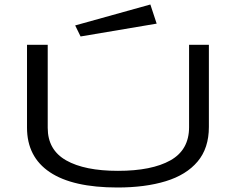

<svg xmlns="http://www.w3.org/2000/svg" viewBox="-20 -822 1040 853"><path d="M502 11Q303 11 201.5 -57Q100 -125 100 -255V-623H192V-254Q192 -156 274 -109.5Q356 -63 504 -63Q654 -63 737 -109.5Q820 -156 820 -257V-623H908V-258Q908 -164 858 -104.5Q808 -45 716.5 -17Q625 11 502 11ZM338 -660 314 -709 648 -802 676 -717Z"/></svg>

Font: Inconsolata UltraExpanded Thin
Style: Regular
Weight: 100
Width: 9
Monospace: yes
Designer: Raph Levien, Cyreal, Brenton Simpson
Foundry: Raph Levien, Cyreal, Google
Version: Version 3.100; ttfautohint (v1.8.4.7-5d5b)